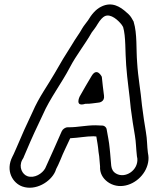

<svg xmlns="http://www.w3.org/2000/svg" viewBox="-20 -750 717 875"><path d="M416 -179C370 -179 336 -170 295 -170H289C277 -170 265 -161 261 -151C242 -106 211 -39 191 6L186 17C173 41 137 64 105 53C82 45 64 12 81 -21L87 -31C87 -32 88 -33 88 -34L100 -62C124 -119 148 -171 175 -227C207 -301 261 -371 299 -444C327 -498 367 -547 398 -602C403 -609 417 -626 424 -639C437 -661 449 -672 457 -676C485 -690 520 -656 534 -638L541 -627C554 -583 550 -515 555 -453C560 -383 570 -324 576 -256C582 -207 588 -174 595 -131C600 -102 600 -72 604 -38L606 -27C610 27 550 65 509 41C495 33 489 21 487 6L486 -5C485 -20 484 -33 482 -52L480 -72C477 -106 471 -131 466 -161C464 -172 454 -178 445 -178H439C432 -178 424 -179 416 -179ZM406 -129C409 -129 414 -128 419 -128C423 -104 427 -83 429 -58L432 -38C433 -23 434 -10 436 8V19C438 48 455 70 478 84C532 116 599 89 633 41C650 18 660 -14 656 -42L654 -54C650 -83 651 -115 645 -148C638 -190 633 -222 627 -270C621 -338 609 -397 605 -465C600 -524 606 -596 589 -651C589 -652 588 -654 587 -655L579 -669C572 -681 560 -691 548 -701C530 -715 492 -746 440 -719C416 -707 397 -684 381 -657C378 -652 361 -632 355 -621C342 -597 325 -576 307 -545C281 -505 254 -460 228 -414C197 -360 158 -308 129 -241C103 -187 78 -131 54 -74L42 -47L37 -37C3 29 39 85 82 100C142 121 211 79 232 31L236 20C242 9 248 -4 256 -23C268 -54 285 -87 300 -120C340 -122 372 -129 406 -129ZM343 -310C343 -310 319 -261 369 -277C392 -276 411 -281 426 -282C432 -282 458 -286 454 -314C450 -343 447 -371 444 -400C444 -400 422 -446 397 -403C379 -373 361 -342 343 -310Z"/></svg>

Font: Blanket
Style: BlkOutlineObl
Weight: 900
Foundry: Cannot Into Space Fonts
Version: Version 0.9